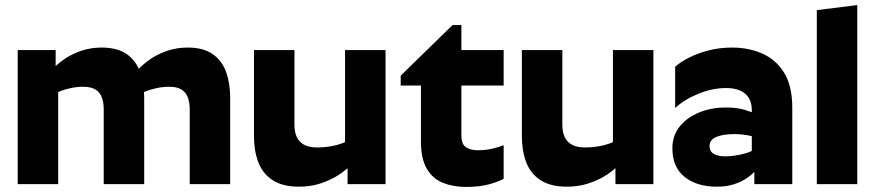

<svg xmlns="http://www.w3.org/2000/svg" viewBox="-20 -728 3459 759"><path d="M50 -530H200V-415L210 -397V0H50ZM309 -385Q284 -385 260.5 -380Q237 -375 217.5 -367.5Q198 -360 185 -352V-452Q205 -474 234 -494Q263 -514 300.5 -527Q338 -540 382 -540Q444 -540 481 -514Q518 -488 534 -443Q550 -398 550 -340V0H390V-297Q390 -323 382.5 -343Q375 -363 357.5 -374Q340 -385 309 -385ZM649 -385Q624 -385 600.5 -380Q577 -375 557.5 -367.5Q538 -360 525 -352V-452Q545 -474 574 -494Q603 -514 640.5 -527Q678 -540 722 -540Q784 -540 821 -514Q858 -488 874 -443Q890 -398 890 -340V0H730V-297Q730 -323 722.5 -343Q715 -363 697.5 -374Q680 -385 649 -385Z M1504 0H1354V-115L1344 -133V-530H1504ZM1235 -145Q1262 -145 1287.5 -149.5Q1313 -154 1334 -162Q1355 -170 1369 -178V-78Q1349 -56 1318 -36Q1287 -16 1247.5 -3Q1208 10 1162 10Q1097 10 1057.5 -16Q1018 -42 1001 -87Q984 -132 984 -190V-530H1144V-233Q1144 -208 1152.5 -188Q1161 -168 1181 -156.5Q1201 -145 1235 -145Z M1971 -21Q1946 -8 1909.5 1.5Q1873 11 1823 11Q1772 11 1731.5 -5Q1691 -21 1667.5 -60.5Q1644 -100 1644 -170V-390H1564V-429L1769 -629H1804V-530H1971V-390H1804V-193Q1804 -158 1822 -146Q1840 -134 1869 -134Q1899 -134 1927 -140.5Q1955 -147 1971 -154Z M2563 0H2413V-115L2403 -133V-530H2563ZM2294 -145Q2321 -145 2346.5 -149.5Q2372 -154 2393 -162Q2414 -170 2428 -178V-78Q2408 -56 2377 -36Q2346 -16 2306.5 -3Q2267 10 2221 10Q2156 10 2116.5 -16Q2077 -42 2060 -87Q2043 -132 2043 -190V-530H2203V-233Q2203 -208 2211.5 -188Q2220 -168 2240 -156.5Q2260 -145 2294 -145Z M2959 -135 2970 -58Q2958 -42 2935.5 -26Q2913 -10 2882.5 0Q2852 10 2814 10Q2735 10 2686.5 -28.5Q2638 -67 2638 -142Q2638 -192 2667 -228Q2696 -264 2744 -283.5Q2792 -303 2849 -303Q2892 -303 2921.5 -294.5Q2951 -286 2965 -278L2971 -184Q2955 -190 2931 -194Q2907 -198 2884 -198Q2840 -198 2812.5 -187Q2785 -176 2785 -151Q2785 -129 2802 -119.5Q2819 -110 2846 -110Q2875 -110 2907.5 -117Q2940 -124 2959 -135ZM2952 -293Q2952 -323 2939 -342.5Q2926 -362 2903.5 -371Q2881 -380 2851 -380Q2796 -380 2740 -357Q2684 -334 2649 -301V-464Q2667 -481 2700.5 -498.5Q2734 -516 2778.5 -528Q2823 -540 2874 -540Q2940 -540 2994 -516Q3048 -492 3080 -440Q3112 -388 3112 -302V0H2962V-89L2952 -103Z M3209 -688 3369 -708V0H3209Z"/></svg>

Font: Roundo Variable
Style: Regular
Weight: 200
Designer: Shiva Nallaperumal
Foundry: Indian Type Foundry
Version: Version 2.000